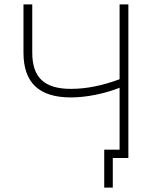

<svg xmlns="http://www.w3.org/2000/svg" viewBox="-20 -720 712 875"><path d="M494 135V0H565V-700H525V-359C450 -331 377 -315 303 -315C182 -315 127 -367 127 -480V-700H87V-480C87 -343 158 -276 303 -276C374 -276 456 -293 525 -320V-38H455V135Z"/></svg>

Font: Fixel Display ExtraLight
Style: Regular
Weight: 200
Designer: AlfaBravo + MacPaw
Foundry: Kyrylo Tkachov, Marchela Mozhyna, Serhii Makarenko, Maria Weinstein, Zakhar Kryvoshyya
Version: Version 1.211